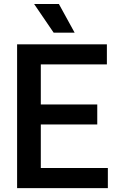

<svg xmlns="http://www.w3.org/2000/svg" viewBox="-20 -968 604 988"><path d="M68 0V-740H530V-636.5H190V-430.5H480.5V-327.5H190V-103.5H535V0ZM256 -800 155.5 -947.5H283L364 -800Z"/></svg>

Font: Encode Sans Semi Condensed SemiBold
Style: Regular
Weight: 600
Width: 4
Designer: Multiple Designers
Foundry: Impallari Type
Version: Version 3.000; ttfautohint (v1.8.3) -l 8 -r 50 -G 200 -x 14 